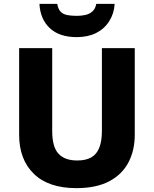

<svg xmlns="http://www.w3.org/2000/svg" viewBox="-20 -963 796 993"><path d="M677 -267Q677 -185 644 -122.5Q611 -60 544 -25Q477 10 375 10Q231 10 155 -64Q79 -138 79 -266V-714H250V-285Q250 -203 282.5 -168Q315 -133 379 -133Q424 -133 452 -149Q480 -165 493.5 -199Q507 -233 507 -286V-714H677ZM573 -943Q570 -893 545 -853.5Q520 -814 477.5 -792.5Q435 -771 377 -771Q287 -771 237.5 -817.5Q188 -864 184 -943H276Q281 -915 294 -902Q307 -889 328.5 -885Q350 -881 377 -881Q400 -881 421 -885.5Q442 -890 457.5 -903.5Q473 -917 478 -943Z"/></svg>

Font: Noto Sans Devanagari ExtraBold
Style: Regular
Weight: 800
Version: Version 2.003